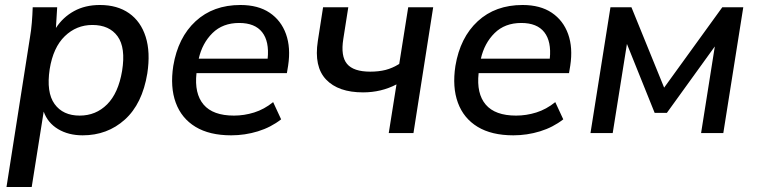

<svg xmlns="http://www.w3.org/2000/svg" viewBox="-20 -533 3033 769"><path d="M6 216 100 -383Q105 -412 107.5 -442.5Q110 -473 111 -504H209L204 -421Q232 -464 276.5 -488.5Q321 -513 380 -513Q450 -513 497 -480Q544 -447 563.5 -385.5Q583 -324 570 -239Q550 -117 480 -54Q410 9 311 9Q254 9 212.5 -16Q171 -41 155 -86L107 216ZM299 -70Q364 -70 409 -115Q454 -160 469 -249Q484 -342 451 -387.5Q418 -433 350 -433Q286 -433 239.5 -388Q193 -343 179 -256Q165 -163 198.5 -116.5Q232 -70 299 -70Z M906 9Q819 9 763 -25Q707 -59 684 -121.5Q661 -184 674 -269Q693 -383 763.5 -448Q834 -513 943 -513Q1014 -513 1060 -482Q1106 -451 1125.5 -396.5Q1145 -342 1134 -270L1129 -240H767Q758 -158 795.5 -114Q833 -70 917 -70Q958 -70 998 -82.5Q1038 -95 1074 -124L1106 -55Q1065 -23 1013 -7Q961 9 906 9ZM938 -441Q872 -441 831 -400.5Q790 -360 776 -298H1052Q1059 -367 1030 -404Q1001 -441 938 -441Z M1537 0 1568 -195Q1507 -163 1434 -163Q1335 -163 1286 -214.5Q1237 -266 1253 -369L1274 -504H1375L1355 -377Q1344 -308 1370 -277Q1396 -246 1463 -246Q1497 -246 1524.5 -253Q1552 -260 1579 -277L1615 -504H1715L1636 0Z M2036 9Q1949 9 1893 -25Q1837 -59 1814 -121.5Q1791 -184 1804 -269Q1823 -383 1893.5 -448Q1964 -513 2073 -513Q2144 -513 2190 -482Q2236 -451 2255.5 -396.5Q2275 -342 2264 -270L2259 -240H1897Q1888 -158 1925.5 -114Q1963 -70 2047 -70Q2088 -70 2128 -82.5Q2168 -95 2204 -124L2236 -55Q2195 -23 2143 -7Q2091 9 2036 9ZM2068 -441Q2002 -441 1961 -400.5Q1920 -360 1906 -298H2182Q2189 -367 2160 -404Q2131 -441 2068 -441Z M2345 0 2425 -504H2509L2640 -182L2873 -504H2957L2877 0H2788L2843 -347L2651 -81H2602L2491 -357L2434 0Z"/></svg>

Font: Mulish SemiBold
Style: Italic
Weight: 600
Italic angle: -9°
Designer: Vernon Adams
Foundry: Vernon Adams
Version: Version 3.603; ttfautohint (v1.8.3)